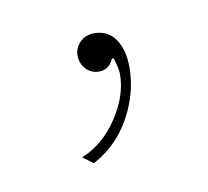

<svg xmlns="http://www.w3.org/2000/svg" viewBox="-35 -76 237 219"><g transform="rotate(-10 84.0 34.0)"><path d="M118 6Q118 36 102.5 64Q87 92 59 107L47 98Q72 88 89 62.5Q106 37 106 12Q106 5 102 -7H100Q95 5 83 5Q74 5 68 -1.5Q62 -8 62 -17Q62 -26 68.5 -32.5Q75 -39 85 -39Q101 -39 109.5 -26.5Q118 -14 118 6Z"/></g></svg>

Font: Work Sans Thin
Style: Regular
Weight: 260
Designer: Wei Huang
Foundry: Wei Huang
Version: Version 1.500